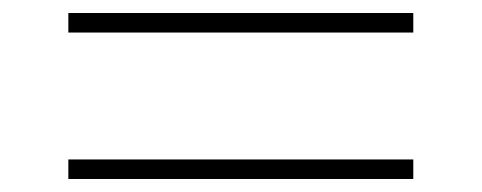

<svg xmlns="http://www.w3.org/2000/svg" viewBox="-20 -458 740 295"><path d="M615 -438V-408H85V-438ZM615 -213V-183H85V-213Z"/></svg>

Font: BioRhyme SemiExpanded ExtraLight
Style: Regular
Weight: 250
Width: 6
Designer: Aoife Mooney
Foundry: Aoife Mooney Type
Version: Version 1.600;gftools[0.9.33]